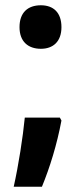

<svg xmlns="http://www.w3.org/2000/svg" viewBox="-20 -574 308 728"><path d="M54 -471C54 -417 86 -389 135 -389C181 -389 213 -416 213 -471C213 -526 183 -554 135 -554C85 -554 54 -526 54 -471ZM213 -117 207 -128H74C67 -55 50 54 32 134H139C169 61 196 -26 213 -117Z"/></svg>

Font: Noto Sans Armenian Condensed
Style: Bold
Weight: 700
Width: 3
Designer: Monotype Design Team
Foundry: Monotype Imaging Inc.
Version: Version 2.008